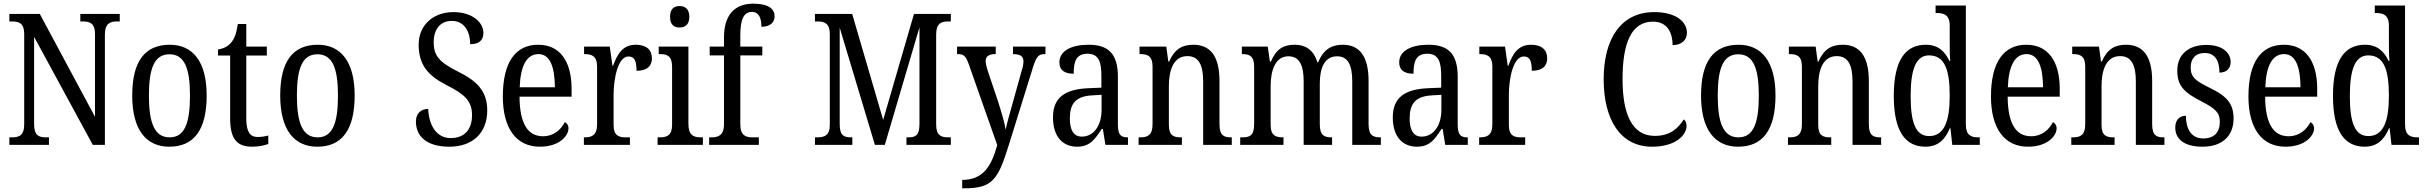

<svg xmlns="http://www.w3.org/2000/svg" viewBox="-20 -790 13226 1047"><path d="M31 0H247V-41H232C193 -41 166 -50 166 -113V-589L486 0H552V-601C552 -662 580 -673 618 -673H633V-714H418V-673H431C470 -673 498 -663 498 -605V-153L197 -714H31V-673H45C83 -673 112 -664 112 -605V-113C112 -50 84 -41 43 -41H31Z M903 10C1037 10 1107 -81 1107 -269C1107 -456 1030 -546 906 -546C770 -546 701 -456 701 -269C701 -81 778 10 903 10ZM905 -41C823 -41 792 -119 792 -269C792 -418 822 -494 904 -494C986 -494 1016 -418 1016 -269C1016 -119 987 -41 905 -41Z M1356 10C1393 10 1426 2 1443 -5V-51C1424 -46 1407 -43 1384 -43C1343 -43 1323 -73 1323 -143V-487H1435V-536H1323V-659H1277C1269 -605 1258 -579 1240 -557C1222 -536 1198 -525 1169 -520V-487H1235V-145C1235 -30 1273 10 1356 10Z M1710 10C1844 10 1914 -81 1914 -269C1914 -456 1837 -546 1713 -546C1577 -546 1508 -456 1508 -269C1508 -81 1585 10 1710 10ZM1712 -41C1630 -41 1599 -119 1599 -269C1599 -418 1629 -494 1711 -494C1793 -494 1823 -418 1823 -269C1823 -119 1794 -41 1712 -41Z M2431 10C2553 10 2637 -61 2637 -188C2637 -294 2580 -349 2477 -400C2377 -450 2345 -485 2345 -559C2345 -630 2380 -676 2444 -676C2514 -676 2544 -615 2544 -549C2590 -549 2616 -568 2616 -611C2616 -667 2557 -724 2452 -724C2345 -724 2263 -655 2263 -547C2263 -437 2313 -378 2415 -326C2511 -277 2554 -242 2554 -162C2554 -82 2511 -37 2438 -37C2361 -37 2319 -105 2315 -196C2274 -196 2248 -169 2248 -128C2248 -46 2307 10 2431 10Z M2924 10C3031 10 3080 -50 3080 -90C3080 -108 3070 -119 3060 -124C3039 -83 3000 -47 2941 -47C2859 -47 2814 -114 2813 -263H3097V-305C3097 -463 3028 -546 2915 -546C2792 -546 2722 -452 2722 -264C2722 -90 2795 10 2924 10ZM3006 -314H2814C2818 -430 2852 -495 2916 -495C2981 -495 3005 -422 3006 -314Z M3164 0H3415V-41H3393C3356 -41 3326 -49 3326 -108V-273C3326 -362 3350 -482 3407 -482C3440 -482 3451 -459 3451 -404C3510 -404 3535 -431 3535 -472C3535 -517 3506 -546 3447 -546C3375 -546 3346 -494 3323 -431H3320L3305 -536H3165V-495H3168C3205 -495 3236 -486 3236 -427V-113C3236 -50 3205 -41 3167 -41H3164Z M3686 -640C3715 -640 3739 -655 3739 -698C3739 -742 3715 -757 3686 -757C3656 -757 3634 -742 3634 -698C3634 -655 3656 -640 3686 -640ZM3566 0H3813V-41H3803C3762 -41 3734 -52 3734 -115V-536H3572V-495H3580C3619 -495 3645 -484 3645 -425V-110C3645 -51 3617 -41 3577 -41H3566Z M3847 0H4118V-41H4085C4047 -41 4017 -50 4017 -113V-488H4137V-536H4017V-596C4017 -679 4033 -725 4080 -725C4122 -725 4132 -685 4132 -644C4179 -644 4204 -667 4204 -701C4204 -740 4173 -770 4087 -770C3985 -770 3928 -706 3928 -587V-536H3850V-488H3928V-113C3928 -50 3895 -41 3859 -41H3847Z M4424 0H4628V-41H4621C4583 -41 4559 -50 4559 -113V-639L4751 0H4805L4994 -641V-111C4993 -51 4973 -41 4932 -41H4923V0H5165V-41H5151C5111 -41 5085 -52 5085 -111V-603C5085 -662 5113 -673 5148 -673H5165V-714H4964L4796 -136L4627 -714H4424V-673H4440C4476 -673 4505 -662 4505 -605V-108C4505 -51 4476 -41 4436 -41H4424Z M5227 191V237H5236C5392 237 5422 192 5482 -2L5612 -420C5632 -485 5645 -495 5678 -495H5681V-536H5504V-495H5507C5543 -494 5561 -484 5561 -456C5561 -439 5557 -422 5551 -403L5496 -206C5483 -160 5472 -121 5464 -83C5459 -117 5443 -172 5424 -232L5368 -399C5360 -423 5355 -442 5355 -457C5355 -480 5369 -495 5407 -495H5410V-536H5199V-495H5202C5236 -495 5246 -485 5262 -442L5418 1C5386 118 5340 191 5227 191Z M5853 10C5925 10 5951 -31 5988 -87H5994L6008 0H6131V-41H6128C6090 -41 6076 -57 6076 -113V-372C6076 -499 6022 -546 5916 -546C5823 -546 5757 -513 5757 -450C5757 -408 5784 -388 5835 -388C5835 -452 5847 -497 5910 -497C5975 -497 5986 -447 5986 -373V-312L5916 -309C5785 -304 5722 -256 5722 -150C5722 -41 5779 10 5853 10ZM5879 -45C5834 -45 5814 -82 5814 -144C5814 -223 5844 -265 5936 -270L5987 -273V-191C5987 -106 5945 -45 5879 -45Z M6189 0H6425V-41H6420C6382 -41 6354 -49 6354 -108V-321C6354 -405 6378 -484 6455 -484C6519 -484 6541 -432 6541 -346V0H6697V-41H6693C6655 -41 6630 -50 6630 -113V-349C6630 -486 6578 -546 6488 -546C6428 -546 6386 -524 6355 -454H6351L6340 -536H6194V-495H6199C6236 -495 6265 -486 6265 -427V-113C6265 -50 6235 -41 6197 -41H6189Z M6743 0H6979V-41H6977C6939 -41 6909 -49 6909 -108V-321C6909 -407 6935 -483 7006 -483C7067 -483 7089 -433 7089 -346V0H7244V-41H7241C7203 -41 7177 -50 7177 -113V-334C7177 -414 7200 -483 7271 -483C7332 -483 7354 -433 7354 -346V0H7510V-41H7508C7469 -41 7443 -50 7443 -113V-349C7443 -486 7391 -546 7303 -546C7245 -546 7198 -524 7168 -450H7164C7142 -522 7095 -546 7040 -546C6980 -546 6940 -524 6910 -454H6905L6893 -536H6752V-495H6754C6792 -495 6819 -486 6819 -426V-113C6819 -50 6794 -41 6756 -41H6743Z M7706 10C7778 10 7804 -31 7841 -87H7847L7861 0H7984V-41H7981C7943 -41 7929 -57 7929 -113V-372C7929 -499 7875 -546 7769 -546C7676 -546 7610 -513 7610 -450C7610 -408 7637 -388 7688 -388C7688 -452 7700 -497 7763 -497C7828 -497 7839 -447 7839 -373V-312L7769 -309C7638 -304 7575 -256 7575 -150C7575 -41 7632 10 7706 10ZM7732 -45C7687 -45 7667 -82 7667 -144C7667 -223 7697 -265 7789 -270L7840 -273V-191C7840 -106 7798 -45 7732 -45Z M8046 0H8297V-41H8275C8238 -41 8208 -49 8208 -108V-273C8208 -362 8232 -482 8289 -482C8322 -482 8333 -459 8333 -404C8392 -404 8417 -431 8417 -472C8417 -517 8388 -546 8329 -546C8257 -546 8228 -494 8205 -431H8202L8187 -536H8047V-495H8050C8087 -495 8118 -486 8118 -427V-113C8118 -50 8087 -41 8049 -41H8046Z M8989 10C9121 10 9177 -56 9177 -103C9177 -119 9171 -133 9162 -139C9131 -91 9089 -49 9004 -49C8880 -49 8828 -167 8828 -358C8828 -554 8875 -672 8994 -672C9074 -672 9101 -608 9101 -544C9148 -544 9179 -570 9179 -611C9179 -673 9117 -724 9001 -724C8819 -724 8725 -578 8725 -358C8725 -137 8816 10 8989 10Z M9458 10C9592 10 9662 -81 9662 -269C9662 -456 9585 -546 9461 -546C9325 -546 9256 -456 9256 -269C9256 -81 9333 10 9458 10ZM9460 -41C9378 -41 9347 -119 9347 -269C9347 -418 9377 -494 9459 -494C9541 -494 9571 -418 9571 -269C9571 -119 9542 -41 9460 -41Z M9730 0H9966V-41H9961C9923 -41 9895 -49 9895 -108V-321C9895 -405 9919 -484 9996 -484C10060 -484 10082 -432 10082 -346V0H10238V-41H10234C10196 -41 10171 -50 10171 -113V-349C10171 -486 10119 -546 10029 -546C9969 -546 9927 -524 9896 -454H9892L9881 -536H9735V-495H9740C9777 -495 9806 -486 9806 -427V-113C9806 -50 9776 -41 9738 -41H9730Z M10480 10C10548 10 10587 -29 10613 -91H10616L10626 0H10776V-41H10768C10729 -41 10700 -52 10700 -111V-760H10535V-719H10542C10579 -719 10612 -710 10612 -650V-565C10612 -529 10612 -490 10615 -458H10610C10586 -510 10548 -546 10482 -546C10369 -546 10307 -460 10307 -267C10307 -75 10369 10 10480 10ZM10500 -48C10427 -48 10399 -120 10399 -266C10399 -410 10427 -488 10499 -488C10585 -488 10612 -410 10612 -267C10612 -129 10582 -48 10500 -48Z M11039 10C11146 10 11195 -50 11195 -90C11195 -108 11185 -119 11175 -124C11154 -83 11115 -47 11056 -47C10974 -47 10929 -114 10928 -263H11212V-305C11212 -463 11143 -546 11030 -546C10907 -546 10837 -452 10837 -264C10837 -90 10910 10 11039 10ZM11121 -314H10929C10933 -430 10967 -495 11031 -495C11096 -495 11120 -422 11121 -314Z M11275 0H11511V-41H11506C11468 -41 11440 -49 11440 -108V-321C11440 -405 11464 -484 11541 -484C11605 -484 11627 -432 11627 -346V0H11783V-41H11779C11741 -41 11716 -50 11716 -113V-349C11716 -486 11664 -546 11574 -546C11514 -546 11472 -524 11441 -454H11437L11426 -536H11280V-495H11285C11322 -495 11351 -486 11351 -427V-113C11351 -50 11321 -41 11283 -41H11275Z M11991 10C12096 10 12160 -47 12160 -144C12160 -228 12119 -268 12030 -311C11955 -348 11926 -368 11926 -422C11926 -469 11951 -501 12003 -501C12055 -501 12083 -464 12083 -394C12122 -394 12144 -417 12144 -452C12144 -502 12100 -545 12011 -545C11917 -545 11853 -495 11853 -405C11853 -320 11893 -284 11987 -236C12062 -197 12085 -175 12085 -126C12085 -69 12055 -35 11994 -35C11928 -35 11900 -89 11900 -159C11873 -159 11842 -143 11842 -95C11842 -25 11899 10 11991 10Z M12443 10C12550 10 12599 -50 12599 -90C12599 -108 12589 -119 12579 -124C12558 -83 12519 -47 12460 -47C12378 -47 12333 -114 12332 -263H12616V-305C12616 -463 12547 -546 12434 -546C12311 -546 12241 -452 12241 -264C12241 -90 12314 10 12443 10ZM12525 -314H12333C12337 -430 12371 -495 12435 -495C12500 -495 12524 -422 12525 -314Z M12875 10C12943 10 12982 -29 13008 -91H13011L13021 0H13171V-41H13163C13124 -41 13095 -52 13095 -111V-760H12930V-719H12937C12974 -719 13007 -710 13007 -650V-565C13007 -529 13007 -490 13010 -458H13005C12981 -510 12943 -546 12877 -546C12764 -546 12702 -460 12702 -267C12702 -75 12764 10 12875 10ZM12895 -48C12822 -48 12794 -120 12794 -266C12794 -410 12822 -488 12894 -488C12980 -488 13007 -410 13007 -267C13007 -129 12977 -48 12895 -48Z"/></svg>

Font: Noto Serif Myanmar Condensed
Style: Regular
Weight: 400
Width: 3
Designer: Ben Mitchell and the Monotype Design Team
Foundry: Monotype Imaging Inc.
Version: Version 2.106